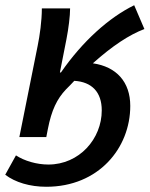

<svg xmlns="http://www.w3.org/2000/svg" viewBox="-55 -524 572 734"><path d="M19 0H122L128 -31C142 -103 163 -146 197 -182C208 -193 219 -204 229 -215C296 -211 334 -172 334 -102C334 7 248 105 130 105C85 105 38 91 6 70L-35 144C3 173 59 190 122 190C322 190 443 42 443 -119C443 -211 390 -269 300 -282C375 -349 439 -391 497 -413L458 -504C362 -457 261 -367 178 -247H174L199 -374C207 -415 213 -463 213 -492H105C105 -444 97 -388 89 -349Z"/></svg>

Font: Source Sans Pro Semibold
Style: Italic
Weight: 600
Italic angle: -11°
Designer: Paul D. Hunt
Foundry: Adobe Systems Incorporated
Version: Version 3.006;hotconv 1.0.111;makeotfexe 2.5.65597